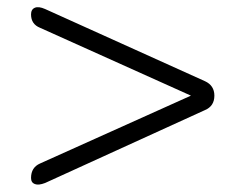

<svg xmlns="http://www.w3.org/2000/svg" viewBox="-20 -505 679 532"><path d="M105 2Q87 9 76.5 5Q66 1 66 -12Q66 -41 91 -52L509 -240L91 -428Q66 -438 66 -465Q66 -479 76.5 -483.5Q87 -488 105 -480L548 -280Q574 -268 574 -240Q574 -211 548 -200Z"/></svg>

Font: Zen Maru Gothic
Style: Regular
Weight: 400
Designer: Yoshimichi Ohira
Foundry: Positype
Version: Version 1.002